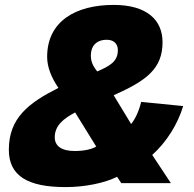

<svg xmlns="http://www.w3.org/2000/svg" viewBox="-20 -746 791 782"><path d="M247 16C328 16 407 -1 457 -26L474 0H676L600 -115C658 -167 704 -240 726 -314L555 -331C546 -294 531 -261 514 -241L443 -358C575 -417 642 -465 642 -574C642 -664 579 -726 443 -726C289 -726 172 -660 172 -514C172 -471 191 -427 218 -388C97 -327 16 -266 16 -136C16 -29 94 16 247 16ZM376 -455C357 -479 350 -497 350 -520C350 -558 372 -584 415 -584C444 -584 460 -567 460 -542C460 -496 429 -478 376 -455ZM284 -131C231 -131 203 -151 203 -187C203 -236 241 -264 286 -288L372 -149C353 -138 323 -131 284 -131Z"/></svg>

Font: Geist ExtraBold
Style: Italic
Weight: 800
Italic angle: -12°
Designer: Basement.studio, Andrés Briganti, Mateo Zaragoza
Foundry: Basement.studio, Vercel, Andrés Briganti, Guido Ferreyra, Mateo Zaragoza
Version: Version 1.500